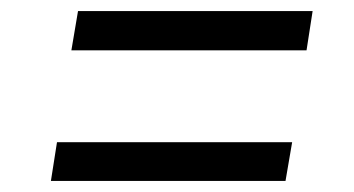

<svg xmlns="http://www.w3.org/2000/svg" viewBox="-20 -504 640 347"><path d="M109 -413 121 -484H545L534 -413ZM72 -177 83 -247H508L496 -177Z"/></svg>

Font: JetBrains Mono NL Light
Style: Italic
Weight: 300
Italic angle: -9°
Designer: Philipp Nurullin, Konstantin Bulenkov
Foundry: JetBrains
Version: Version 2.304; ttfautohint (v1.8.4.7-5d5b)